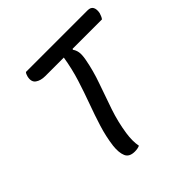

<svg xmlns="http://www.w3.org/2000/svg" viewBox="-183 -856 1018 1018"><g transform="rotate(-45 326.5 -346.5)"><path d="M301 0Q286 7 264 7Q223 7 211 -21Q199 -49 204 -96Q212 -158 231 -219Q250 -280 273 -342.5Q296 -405 317 -471.5Q338 -538 350 -612H211Q177 -612 156 -627Q135 -642 143 -677Q145 -684 147.5 -690Q150 -696 154 -700H616Q640 -700 648 -684.5Q656 -669 651 -644Q648 -635 644.5 -626.5Q641 -618 636 -612H416L413 -607Q423 -594 426.5 -575Q430 -556 424 -523Q411 -452 385.5 -381Q360 -310 336 -239Q312 -168 301 -95Q293 -41 301 0Z"/></g></svg>

Font: Recursive Mn Csl St
Style: Italic
Weight: 400
Italic angle: -15°
Monospace: yes
Version: Version 1.079;hotconv 1.0.112;makeotfexe 2.5.65598; ttfautoh